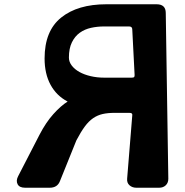

<svg xmlns="http://www.w3.org/2000/svg" viewBox="-20 -880 867 900"><path d="M297 -404Q245 -431 217 -482.5Q189 -534 189 -606Q189 -735 266.5 -797.5Q344 -860 479 -860H714Q757 -860 757 -819L769 -42Q769 -23 757 -11.5Q745 0 726 0H619Q600 0 587 -11.5Q574 -23 576 -43L600 -339Q601 -345 598 -348Q595 -351 586 -351H517Q485 -351 461 -345.5Q437 -340 416.5 -326Q396 -312 377.5 -287Q359 -262 338 -222L261 -31Q249 0 213 0H98Q71 0 62.5 -16.5Q54 -33 65 -54L165 -248Q195 -306 230 -345Q265 -384 297 -404ZM600 -742Q600 -756 585 -756H468Q436 -756 406.5 -749.5Q377 -743 354 -726.5Q331 -710 317 -681.5Q303 -653 303 -610Q303 -590 316.5 -572.5Q330 -555 352.5 -542.5Q375 -530 405 -523Q435 -516 468 -516H597Q606 -516 608.5 -518.5Q611 -521 611 -528Z"/></svg>

Font: OpenDyslexic3
Style: Bold
Weight: 700
Designer: Abelardo Gonzalez
Version: Version 1.000;PS 001.001;hotconv 1.0.56